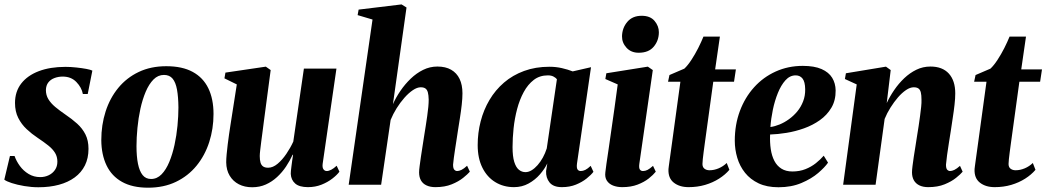

<svg xmlns="http://www.w3.org/2000/svg" viewBox="-26 -837 4742 870"><path d="M371.5 -411H349.5Q344 -440.5 320.2 -465.2Q296.5 -490 258 -490Q238.5 -490 221 -483.5Q203.5 -477 193 -463.5Q182.5 -450 182 -429Q182 -406 193.2 -387.5Q204.5 -369 224.2 -352.5Q244 -336 269.5 -318.5Q300 -298 323.8 -276.5Q347.5 -255 361.2 -227.8Q375 -200.5 375 -162.5Q375 -120 358.8 -87.5Q342.5 -55 312.5 -33Q282.5 -11 241 0.2Q199.5 11.5 148 11.5Q116.5 11.5 84 6Q51.5 0.5 27 -7.5Q2.5 -15.5 -6.5 -23L19 -130H40Q48 -107 64 -85Q80 -63 103.5 -48.8Q127 -34.5 156.5 -34.5Q177 -34.5 194.8 -43Q212.5 -51.5 223.2 -67.2Q234 -83 234 -104.5Q234 -127 223.5 -144.2Q213 -161.5 193 -177.5Q173 -193.5 144.5 -212.5Q118 -230 94.8 -251.8Q71.5 -273.5 56.8 -302.5Q42 -331.5 42 -370.5Q42 -422 70.2 -458.5Q98.5 -495 149.8 -514.5Q201 -534 270.5 -534Q294.5 -534 319.8 -531.2Q345 -528.5 365 -524.8Q385 -521 392.5 -517Z M727.5 -537Q800 -537 847.2 -511.2Q894.5 -485.5 918 -437Q941.5 -388.5 941.5 -320.5Q941.5 -253.5 922 -193Q902.5 -132.5 864.5 -86Q826.5 -39.5 771.2 -13Q716 13.5 645 13.5Q574 13.5 527 -12.8Q480 -39 456.8 -87.5Q433.5 -136 433 -202Q433 -271 452.5 -331.8Q472 -392.5 510 -438.8Q548 -485 602.8 -511Q657.5 -537 727.5 -537ZM717 -497.5Q690 -497.5 669.5 -476.8Q649 -456 634.2 -421.2Q619.5 -386.5 610.2 -344Q601 -301.5 596.8 -257.5Q592.5 -213.5 592.5 -175Q592.5 -128 599.2 -94.8Q606 -61.5 620.2 -43.8Q634.5 -26 658.5 -26Q685.5 -26 706 -47Q726.5 -68 741 -103Q755.5 -138 764.8 -180.5Q774 -223 778.2 -267.2Q782.5 -311.5 782.5 -350Q782 -398.5 776 -431.2Q770 -464 756 -480.8Q742 -497.5 717 -497.5Z M1116.5 11.5Q1082.5 11.5 1056.2 -2Q1030 -15.5 1014.8 -40.8Q999.5 -66 999 -101.5Q999 -117.5 1001 -138.2Q1003 -159 1005.8 -182.5Q1008.5 -206 1012 -229Q1015.5 -252 1018.5 -272L1047 -454.5L991 -482L995.5 -508L1178.5 -535L1200.5 -519.5L1169.5 -285.5Q1167 -264.5 1163.8 -241.2Q1160.5 -218 1157.8 -195.8Q1155 -173.5 1153 -156.2Q1151 -139 1151 -130Q1151 -112 1154.5 -100.2Q1158 -88.5 1166.2 -82.8Q1174.5 -77 1189 -77Q1210.5 -77 1231.8 -94.8Q1253 -112.5 1271.5 -139.8Q1290 -167 1303 -195.5L1351 -526H1498.5L1436 -94.5Q1434 -77.5 1439.8 -69.8Q1445.5 -62 1454.5 -62Q1463.5 -62 1474.8 -67.8Q1486 -73.5 1499.5 -86L1512 -59Q1501 -44 1480 -27.8Q1459 -11.5 1430.8 -0.2Q1402.5 11 1369.5 11Q1330.5 11 1311.8 -5.2Q1293 -21.5 1291.5 -49Q1291.5 -53.5 1292.2 -63Q1293 -72.5 1294.8 -85Q1296.5 -97.5 1298.2 -110.8Q1300 -124 1302 -135.5L1300 -136Q1287.5 -108.5 1270 -82.2Q1252.5 -56 1229.5 -34.8Q1206.5 -13.5 1178.5 -1Q1150.5 11.5 1116.5 11.5Z M1947 11Q1923.5 11 1906.8 3.2Q1890 -4.5 1881.5 -19.5Q1873 -34.5 1873 -56Q1873 -66.5 1875.5 -84.8Q1878 -103 1881.2 -126.2Q1884.5 -149.5 1888.5 -173.5Q1892.5 -197.5 1895.5 -218.5Q1899.5 -242 1903 -265.5Q1906.5 -289 1909.8 -311.2Q1913 -333.5 1914.8 -352.5Q1916.5 -371.5 1916.5 -385.5Q1916 -406 1912.8 -418.2Q1909.5 -430.5 1901.8 -436Q1894 -441.5 1880.5 -441.5Q1864 -441.5 1844.8 -428.5Q1825.5 -415.5 1806.5 -394Q1787.5 -372.5 1771.2 -346.5Q1755 -320.5 1744 -293.5L1701 0H1554L1662 -748.5L1594.5 -768.5L1599 -793.5L1793.5 -817L1816 -803L1754.5 -365Q1768 -395.5 1788.5 -425.5Q1809 -455.5 1835 -480.5Q1861 -505.5 1891.5 -520.5Q1922 -535.5 1956 -535.5Q1993 -535.5 2018.2 -521Q2043.5 -506.5 2056.5 -479.5Q2069.5 -452.5 2069.5 -414Q2069.5 -391 2066.2 -362.2Q2063 -333.5 2058.2 -303.2Q2053.5 -273 2049 -245Q2046 -226 2042.8 -204.2Q2039.5 -182.5 2036.2 -161.5Q2033 -140.5 2030.5 -122.2Q2028 -104 2027 -91Q2027 -73.5 2032.8 -67.8Q2038.5 -62 2045.5 -62Q2054 -62 2065 -67.2Q2076 -72.5 2090.5 -86L2103 -59Q2093.5 -48 2072.8 -31.2Q2052 -14.5 2020.8 -1.8Q1989.5 11 1947 11Z M2588.5 -96Q2586 -76.5 2591 -69.2Q2596 -62 2605.5 -62Q2615.5 -62 2626.2 -67.2Q2637 -72.5 2650.5 -85.5L2663 -58.5Q2652.5 -44.5 2632.2 -28.2Q2612 -12 2583.8 -0.5Q2555.5 11 2520 11Q2481.5 11 2464.2 -10.2Q2447 -31.5 2448.5 -62L2454 -96.5Q2442 -71.5 2420.5 -46.8Q2399 -22 2369.2 -5.5Q2339.5 11 2303 11Q2255.5 11 2218.2 -11.8Q2181 -34.5 2159.8 -77.2Q2138.5 -120 2138.5 -179.5Q2138.5 -235 2152 -287.2Q2165.5 -339.5 2192 -384.2Q2218.5 -429 2257.8 -462.8Q2297 -496.5 2348.8 -515.5Q2400.5 -534.5 2463.5 -534.5Q2493.5 -534.5 2520.5 -528.2Q2547.5 -522 2569 -513.5L2652 -532.5ZM2497.5 -478Q2492.5 -484.5 2482.2 -490Q2472 -495.5 2456.5 -495.5Q2419.5 -495.5 2392.8 -475Q2366 -454.5 2347.2 -420Q2328.5 -385.5 2317.2 -343Q2306 -300.5 2301.2 -255.8Q2296.5 -211 2296.5 -170.5Q2296.5 -128.5 2304.2 -103.5Q2312 -78.5 2325.2 -67.8Q2338.5 -57 2355 -57Q2369 -57 2383 -65.5Q2397 -74 2410 -88.8Q2423 -103.5 2433.8 -123Q2444.5 -142.5 2451.5 -164.5Z M2793.5 11Q2770.5 11 2752 3.8Q2733.5 -3.5 2723.8 -18.5Q2714 -33.5 2717 -56.5Q2718 -68.5 2722 -95.5Q2726 -122.5 2731.8 -161.5Q2737.5 -200.5 2744.2 -248Q2751 -295.5 2758.5 -348Q2766 -400.5 2773 -454.5L2717 -479L2721.5 -505L2909.5 -535L2932 -519.5L2871 -95Q2868.5 -76.5 2873.2 -69.2Q2878 -62 2887.5 -62Q2898 -62 2908.2 -67.2Q2918.5 -72.5 2933 -85.5L2945.5 -59Q2934 -44.5 2913.5 -28.2Q2893 -12 2863 -0.5Q2833 11 2793.5 11ZM2868 -598Q2833.5 -598 2812.8 -620.8Q2792 -643.5 2792.5 -673Q2793.5 -711 2816.8 -738.2Q2840 -765.5 2881.5 -765.5Q2920.5 -765.5 2940 -742.2Q2959.5 -719 2959.5 -691Q2959.5 -653.5 2936.5 -625.8Q2913.5 -598 2868 -598Z M3167.5 -186.5Q3164.5 -164.5 3162.2 -146.8Q3160 -129 3158.5 -115.8Q3157 -102.5 3157 -94Q3157 -79.5 3166.2 -72.5Q3175.5 -65.5 3189 -65.5Q3209.5 -65.5 3230.2 -74.2Q3251 -83 3267 -98.5L3279 -67.5Q3260.5 -45.5 3232.2 -27.5Q3204 -9.5 3169 0.8Q3134 11 3094 11Q3053 11 3027 -9.5Q3001 -30 3003 -71Q3003.5 -75.5 3004.5 -83.8Q3005.5 -92 3007.5 -105.8Q3009.5 -119.5 3012.2 -139.8Q3015 -160 3019 -189L3057 -466.5H3001L3007.5 -497L3075 -526Q3090.5 -540.5 3107 -565.8Q3123.5 -591 3137.8 -619.2Q3152 -647.5 3161.5 -671H3236L3214.5 -522.5H3308.5L3300 -466.5H3206Z M3726 -100Q3712 -79.5 3681.5 -53.2Q3651 -27 3605.5 -7.8Q3560 11.5 3501.5 11.5Q3449 11.5 3411.5 -6.2Q3374 -24 3350 -54Q3326 -84 3314.8 -121.8Q3303.5 -159.5 3303.5 -199.5Q3303.5 -272 3326.5 -333.8Q3349.5 -395.5 3391 -441.5Q3432.5 -487.5 3489 -513Q3545.5 -538.5 3611.5 -538.5Q3664 -538.5 3696.8 -524Q3729.5 -509.5 3744.8 -484.5Q3760 -459.5 3760.5 -427.5Q3761 -382 3741.2 -348.8Q3721.5 -315.5 3689 -292.5Q3656.5 -269.5 3617.2 -255.5Q3578 -241.5 3537.8 -235Q3497.5 -228.5 3463.5 -227.5Q3462 -192 3466.5 -161.5Q3471 -131 3482.8 -108.2Q3494.5 -85.5 3514.8 -72.8Q3535 -60 3564.5 -60Q3597 -60 3623.5 -70.5Q3650 -81 3670.8 -97.5Q3691.5 -114 3706.5 -131.5ZM3579.5 -495.5Q3553 -495.5 3533 -473.2Q3513 -451 3498.8 -415.8Q3484.5 -380.5 3476 -339.8Q3467.5 -299 3465 -261.5Q3484.5 -264 3506.5 -273Q3528.5 -282 3549.2 -297Q3570 -312 3586.8 -332.2Q3603.5 -352.5 3613.2 -377.8Q3623 -403 3622.5 -432.5Q3622 -466.5 3610.5 -481Q3599 -495.5 3579.5 -495.5Z M3992 -370Q4006 -400 4026 -429.2Q4046 -458.5 4071.2 -482.5Q4096.5 -506.5 4126.2 -521Q4156 -535.5 4190 -535.5Q4244.5 -535.5 4273.5 -503.5Q4302.5 -471.5 4302.5 -414Q4302.5 -391 4299.2 -362.2Q4296 -333.5 4291.2 -303.2Q4286.5 -273 4282.5 -245Q4278.5 -219.5 4273.8 -190.2Q4269 -161 4265.5 -134.8Q4262 -108.5 4260.5 -91Q4260.5 -73.5 4266.2 -67.8Q4272 -62 4279 -62Q4287.5 -62 4298.5 -67.2Q4309.5 -72.5 4324 -85.5L4336 -59Q4326.5 -47.5 4306 -31Q4285.5 -14.5 4254.2 -1.8Q4223 11 4180 11Q4156.5 11 4140 3Q4123.5 -5 4115 -20Q4106.5 -35 4106.5 -56Q4106.5 -66.5 4108.8 -84.8Q4111 -103 4114.5 -126.2Q4118 -149.5 4122 -173.5Q4126 -197.5 4129 -218.5Q4133 -242 4136.5 -265.5Q4140 -289 4143 -311.2Q4146 -333.5 4148 -352.5Q4150 -371.5 4149.5 -385.5Q4149.5 -406 4146.5 -418.2Q4143.5 -430.5 4135.8 -436Q4128 -441.5 4114.5 -441.5Q4098 -441.5 4079.5 -429Q4061 -416.5 4043 -395.8Q4025 -375 4009 -349.5Q3993 -324 3982.5 -298L3941.5 0H3794.5L3856 -454.5L3802.5 -479L3807 -505L3988.5 -535L4010 -519.5Z M4554.5 -186.5Q4551.5 -164.5 4549.2 -146.8Q4547 -129 4545.5 -115.8Q4544 -102.5 4544 -94Q4544 -79.5 4553.2 -72.5Q4562.5 -65.5 4576 -65.5Q4596.5 -65.5 4617.2 -74.2Q4638 -83 4654 -98.5L4666 -67.5Q4647.5 -45.5 4619.2 -27.5Q4591 -9.5 4556 0.8Q4521 11 4481 11Q4440 11 4414 -9.5Q4388 -30 4390 -71Q4390.5 -75.5 4391.5 -83.8Q4392.5 -92 4394.5 -105.8Q4396.5 -119.5 4399.2 -139.8Q4402 -160 4406 -189L4444 -466.5H4388L4394.5 -497L4462 -526Q4477.5 -540.5 4494 -565.8Q4510.5 -591 4524.8 -619.2Q4539 -647.5 4548.5 -671H4623L4601.5 -522.5H4695.5L4687 -466.5H4593Z"/></svg>

Font: Merriweather 96pt ExtraBold
Style: Italic
Weight: 800
Italic angle: -7.8°
Version: Version 2.101